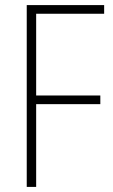

<svg xmlns="http://www.w3.org/2000/svg" viewBox="-20 -734 443 754"><path d="M122 0V-325H374V-359H122V-680H389V-714H85V0Z"/></svg>

Font: Noto Sans Bengali Condensed ExtraLight
Style: Regular
Weight: 200
Width: 3
Designer: Joana Ranito - Universal Thirst; Jelle Bosma - Monotype Design Team
Foundry: Universal Thirst ehf.
Version: Version 3.000